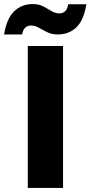

<svg xmlns="http://www.w3.org/2000/svg" viewBox="-82 -927 446 947"><path d="M-62 -757Q-49 -836 -12 -871.5Q25 -907 79 -907Q109 -907 131 -895.5Q153 -884 172 -872.5Q191 -861 211 -861Q228 -861 239.5 -872Q251 -883 254 -906H344Q331 -826 294 -791.5Q257 -757 204 -757Q174 -757 151.5 -768Q129 -779 110 -790Q91 -801 71 -801Q54 -801 42.5 -790.5Q31 -780 27 -757ZM55 -700H229V0H55Z"/></svg>

Font: Albert Sans Black
Style: Regular
Weight: 900
Designer: Andreas Rasmussen
Foundry: a.Foundry
Version: Version 1.025